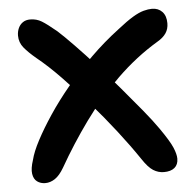

<svg xmlns="http://www.w3.org/2000/svg" viewBox="-43 -552 625 611"><g transform="rotate(-5 269.0 -246.5)"><path d="M78 15Q63 15 52 7Q41 -1 38.5 -18Q36 -35 45 -62Q51 -87 70 -123Q89 -159 117 -201Q145 -243 181.5 -287Q218 -331 261 -373.5Q304 -416 353 -453Q382 -476 402 -488Q422 -500 437 -504Q452 -508 464 -508Q484 -508 496.5 -495Q509 -482 509 -458Q509 -440 500 -426.5Q491 -413 472 -402Q402 -360 341 -300.5Q280 -241 229.5 -171Q179 -101 138 -29Q124 -5 109 5Q94 15 78 15ZM457 13Q439 13 423 3Q407 -7 388 -36Q359 -79 321 -128Q283 -177 241.5 -224.5Q200 -272 160 -313.5Q120 -355 84 -384Q60 -404 46 -421Q32 -438 32 -460Q32 -473 37 -484Q42 -495 51.5 -501.5Q61 -508 75 -508Q95 -508 111.5 -498Q128 -488 158 -463Q178 -445 208.5 -413.5Q239 -382 274 -343.5Q309 -305 343.5 -264.5Q378 -224 407.5 -188Q437 -152 455 -126Q485 -83 494 -61.5Q503 -40 503 -26Q503 -7 491 3Q479 13 457 13Z"/></g></svg>

Font: Shantell Sans Medium
Style: Regular
Weight: 500
Designer: Stephen Nixon, Anya Danilova, Shantell Martin
Foundry: Arrow Type
Version: Version 1.011;[c5ecc13dd]